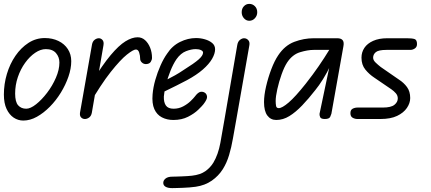

<svg xmlns="http://www.w3.org/2000/svg" viewBox="-30 -613 2221 989"><path d="M90 8Q63 8 40.5 -7Q18 -22 4 -51.5Q-10 -81 -10 -126Q-10 -180 5.5 -232Q21 -284 49.5 -325.5Q78 -367 116.5 -392Q155 -417 201 -417Q240 -417 271 -402Q302 -387 319.5 -360Q337 -333 337 -298Q337 -260 322.5 -218Q308 -176 283.5 -136Q259 -96 227 -63.5Q195 -31 160 -11.5Q125 8 90 8ZM105 -53Q127 -53 156 -76Q185 -99 212.5 -135Q240 -171 258 -212.5Q276 -254 276 -291Q276 -319 258.5 -339.5Q241 -360 206 -360Q179 -360 151 -341Q123 -322 99.5 -289.5Q76 -257 62 -216Q48 -175 48 -131Q48 -88 63.5 -70.5Q79 -53 105 -53Z M724 -283Q711 -282 701.5 -290.5Q692 -299 692 -310Q692 -326 687 -342Q682 -358 670 -358Q657 -358 624 -332Q591 -306 540.5 -242.5Q490 -179 424 -65L444 -191Q498 -279 540 -329Q582 -379 616 -400Q650 -421 679 -421Q701 -421 717.5 -406Q734 -391 743.5 -367Q753 -343 753 -315Q753 -305 746.5 -294.5Q740 -284 724 -283ZM407 0Q396 0 388 -8Q380 -16 382 -32L444 -384Q447 -400 457.5 -408Q468 -416 479 -416Q490 -416 498 -407Q506 -398 503 -380L443 -32Q440 -16 429.5 -8Q419 0 407 0Z M863 5Q830 5 804 -8.5Q778 -22 765 -51Q752 -80 756 -127Q759 -163 770 -201.5Q781 -240 797 -276Q813 -312 831 -337Q857 -377 897.5 -397Q938 -417 980 -417Q1003 -417 1025.5 -410.5Q1048 -404 1063 -391.5Q1078 -379 1078 -359Q1078 -337 1062.5 -310Q1047 -283 1015 -255Q983 -227 933 -200Q910 -188 879.5 -172.5Q849 -157 823.5 -145Q798 -133 789 -128L801 -188Q814 -195 832 -204Q850 -213 871.5 -225Q893 -237 915 -252Q971 -287 993.5 -307Q1016 -327 1016 -342Q1016 -350 1005 -355Q994 -360 978 -360Q956 -360 928.5 -349.5Q901 -339 879 -308Q862 -283 848 -248Q834 -213 825 -178Q816 -143 814 -116Q813 -86 824.5 -69.5Q836 -53 864 -53Q891 -53 913.5 -65Q936 -77 951.5 -92Q967 -107 973 -115Q990 -138 1003.5 -140Q1017 -142 1027 -134Q1035 -128 1036.5 -115Q1038 -102 1018 -76Q1012 -68 991.5 -48Q971 -28 938.5 -11.5Q906 5 863 5Z M811 329Q811 316 823 306.5Q835 297 858 297Q866 297 879.5 296.5Q893 296 907.5 295.5Q922 295 936 294Q950 293 959 292Q1002 287 1027.5 269Q1053 251 1069 225Q1094 183 1105 123.5Q1116 64 1126 4L1192 -380Q1195 -399 1206 -407.5Q1217 -416 1227 -416Q1240 -416 1249 -406Q1258 -396 1254 -377L1187 4Q1178 53 1170 99.5Q1162 146 1150 186Q1138 226 1118 258Q1096 293 1061 317.5Q1026 342 978 349Q963 351 945.5 352.5Q928 354 911 354.5Q894 355 879.5 355.5Q865 356 857 356Q835 356 823 349Q811 342 811 329ZM1254 -506Q1238 -506 1226.5 -519Q1215 -532 1215 -550Q1215 -569 1226.5 -581Q1238 -593 1254 -593Q1271 -593 1283 -581Q1295 -569 1295 -550Q1295 -532 1283 -519Q1271 -506 1254 -506Z M1393 5Q1364 5 1347 -18Q1330 -41 1330 -87Q1330 -122 1340.5 -167.5Q1351 -213 1367.5 -256.5Q1384 -300 1403 -328Q1437 -379 1486 -397.5Q1535 -416 1586 -416H1690V-356H1586Q1555 -356 1515.5 -344Q1476 -332 1449 -291Q1434 -268 1420.5 -230Q1407 -192 1398.5 -154Q1390 -116 1390 -93Q1390 -79 1392 -67.5Q1394 -56 1406 -56Q1423 -56 1457 -85Q1491 -114 1545 -182Q1582 -229 1611.5 -272Q1641 -315 1666 -356H1703Q1692 -318 1673.5 -278.5Q1655 -239 1634 -205.5Q1613 -172 1595 -150Q1560 -105 1526.5 -70Q1493 -35 1460.5 -15Q1428 5 1393 5ZM1643 0Q1623 0 1619 -10Q1615 -20 1616 -27L1666 -265V-416H1707Q1727 -416 1735 -406Q1743 -396 1739 -375L1677 -27Q1676 -23 1671 -11.5Q1666 0 1643 0Z M1930 0H1811Q1798 0 1786.5 -6.5Q1775 -13 1775 -30Q1775 -47 1786.5 -53Q1798 -59 1812 -59H1942Q1984 -59 2001.5 -73Q2019 -87 2019 -106Q2019 -121 2009 -132.5Q1999 -144 1986 -153L1898 -213Q1872 -230 1852 -254.5Q1832 -279 1832 -316Q1832 -344 1847 -366.5Q1862 -389 1892 -402.5Q1922 -416 1965 -416H2066Q2092 -416 2105 -412Q2118 -408 2118 -386Q2118 -371 2107 -363.5Q2096 -356 2084 -356H1961Q1920 -356 1906 -344.5Q1892 -333 1892 -316Q1892 -303 1904.5 -291Q1917 -279 1931 -268L2025 -203Q2050 -187 2066.5 -164.5Q2083 -142 2083 -108Q2083 -82 2066 -57Q2049 -32 2015.5 -16Q1982 0 1930 0Z"/></svg>

Font: Edu QLD Beginner
Style: Regular
Weight: 400
Designer: Tina and Corey Anderson
Foundry: Google for Education
Version: Version 1.003